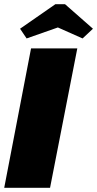

<svg xmlns="http://www.w3.org/2000/svg" viewBox="-27 -889 460 909"><path d="M120 -660H339L210 0H-7ZM99 -707 68 -753 235 -869H281L413 -753L364 -707L247 -759Z"/></svg>

Font: Sansita ExtraBold Italic
Style: Regular
Weight: 800
Italic angle: -11°
Designer: Pablo Cosgaya
Foundry: Omnibus-Type
Version: Version 1.006